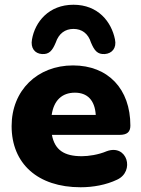

<svg xmlns="http://www.w3.org/2000/svg" viewBox="-20 -779 595 810"><path d="M157 -551C188 -549 201 -566 215 -599C228 -638 255 -657 290 -657C325 -657 352 -638 364 -599C378 -566 391 -549 422 -551C452 -553 473 -576 465 -613C450 -687 394 -759 290 -759C186 -759 128 -687 115 -613C108 -576 127 -553 157 -551ZM320 11C373 11 428 1 474 -21C550 -56 517 -173 430 -141C395 -126 353 -120 325 -120C251 -120 211 -146 199 -210H484C516 -210 530 -222 530 -249C530 -404 436 -503 288 -503C138 -503 29 -398 29 -247C29 -89 139 11 320 11ZM296 -388C348 -388 380 -357 384 -294H198C207 -356 242 -388 296 -388Z"/></svg>

Font: Nunito Black
Style: Regular
Weight: 900
Designer: Vernon Adams
Foundry: Vernon Adams
Version: Version 3.602